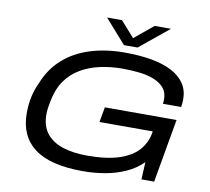

<svg xmlns="http://www.w3.org/2000/svg" viewBox="-93 -984 1201 1100"><g transform="rotate(10 507.5 -433.5)"><path d="M458 12Q267 12 175.5 -57.5Q84 -127 84 -259Q84 -312 94 -357Q104 -402 123 -441Q157 -527 221.5 -584.5Q286 -642 376.5 -670.5Q467 -699 577 -699Q665 -699 734.5 -686.5Q804 -674 852.5 -648.5Q901 -623 927 -584.5Q953 -546 953 -493Q953 -482 952 -470.5Q951 -459 949 -448H843Q844 -455 844.5 -462Q845 -469 845 -474Q845 -514 823.5 -539.5Q802 -565 765 -580Q728 -595 680.5 -600.5Q633 -606 580 -606Q513 -606 451 -592.5Q389 -579 338.5 -549.5Q288 -520 254 -472Q220 -424 207 -356Q204 -340 201.5 -327Q199 -314 198 -304.5Q197 -295 196.5 -287.5Q196 -280 196 -273Q196 -204 230 -161.5Q264 -119 325 -99.5Q386 -80 466 -80Q580 -80 652.5 -104Q725 -128 763 -171Q801 -214 811 -270L813 -282H503L519 -370H936L871 0H797L802 -101Q761 -60 705.5 -35Q650 -10 587 1Q524 12 458 12ZM814 -879 644 -740H565L442 -879H529L629 -766H582L719 -879Z"/></g></svg>

Font: Archivo Expanded
Style: Italic
Weight: 400
Width: 7
Italic angle: -10°
Designer: Hector Gatti
Foundry: Omnibus-Type
Version: Version 2.001